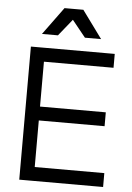

<svg xmlns="http://www.w3.org/2000/svg" viewBox="-60 -961 692 1006"><g transform="rotate(5 285.5 -458.0)"><path d="M80 0V-700H155V0ZM119 0V-73H521V0ZM119 -318V-391H501V-318ZM119 -627V-700H521V-627ZM132 -771 238 -916H337L443 -771H358L287 -859L216 -771Z"/></g></svg>

Font: Fustat
Style: Regular
Weight: 400
Designer: Mohamed Gaber, Khaled Hosny, Laura Garcia Mut
Foundry: Kief Type Foundry, Alif Type Foundry, Hard Type Foundry
Version: Version 1.007